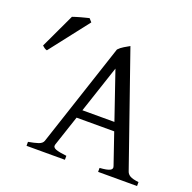

<svg xmlns="http://www.w3.org/2000/svg" viewBox="-125 -829 957 955"><g transform="rotate(20 354.0 -352.0)"><path d="M313.5 -261.2H482.9L397 -512.2ZM491.7 0V-21Q529.8 -23.4 544.9 -31Q560.1 -38.6 553.7 -54.2L498 -216.8H298.8L244.6 -54.2Q240.2 -39.1 258.1 -32.2Q275.9 -25.4 315.9 -21V0H112.8V-21Q146 -26.9 165.3 -33.4Q184.6 -40 189.9 -54.2L371.6 -604Q382.8 -616.2 399.4 -626.2Q416 -636.2 428.7 -643.1L633.8 -54.2Q638.2 -40.5 652.1 -32.5Q666 -24.4 697.8 -21V0ZM45.4 -481Q41.5 -481.9 38.6 -483.2Q35.6 -484.4 32.7 -486.3Q29.8 -488.3 26.9 -490.7Q23.9 -493.2 19.5 -497.1L105.5 -680.2Q113.3 -683.1 124 -686.3Q134.8 -689.5 146.5 -692.9Q158.2 -696.3 169.7 -699Q181.2 -701.7 190.4 -704.1L205.6 -687Z"/></g></svg>

Font: Akkhara
Style: Regular
Weight: 400
Designer: J. Victor Gaultney
Version: Version 1.00 June 13, 2006, initial release